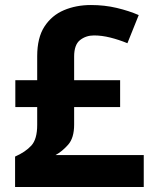

<svg xmlns="http://www.w3.org/2000/svg" viewBox="-20 -744 612 764"><path d="M342 -724Q396 -724 444.5 -712.5Q493 -701 532 -684L487 -572Q453 -586 419 -594.5Q385 -603 354 -603Q322 -603 298.5 -584.5Q275 -566 275 -519V-425H458V-318H275V-248Q275 -195 251 -168Q227 -141 201 -127H552V0H40V-121Q81 -139 104.5 -164.5Q128 -190 128 -247V-318H41V-425H128V-520Q128 -594 157 -638.5Q186 -683 234.5 -703.5Q283 -724 342 -724Z"/></svg>

Font: Noto Sans Sundanese
Style: Bold
Weight: 700
Version: Version 2.003